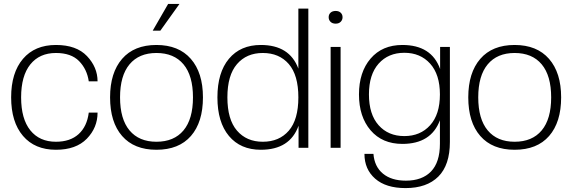

<svg xmlns="http://www.w3.org/2000/svg" viewBox="-20 -756 2927 982"><path d="M266 10Q158 10 97.5 -61Q37 -132 37 -258Q37 -384 97.5 -455Q158 -526 266 -526Q371 -526 425 -469Q479 -412 479 -340H434Q425 -402 384.5 -443.5Q344 -485 266 -485Q182 -485 135 -426.5Q88 -368 88 -258Q88 -148 135 -89.5Q182 -31 266 -31Q339 -31 382 -70Q425 -109 434 -180H479Q479 -103 424 -46.5Q369 10 266 10Z M780 10Q666 10 604.5 -60.5Q543 -131 543 -258Q543 -384 604.5 -455Q666 -526 780 -526Q894 -526 956 -455Q1018 -384 1018 -258Q1018 -131 956.5 -60.5Q895 10 780 10ZM780 -31Q870 -31 918.5 -89Q967 -147 967 -258Q967 -369 918.5 -427Q870 -485 780 -485Q691 -485 642.5 -427Q594 -369 594 -258Q594 -147 642.5 -89Q691 -31 780 -31ZM800 -599H761L840 -736H898Z M1314 10Q1210 10 1151 -60.5Q1092 -131 1092 -258Q1092 -385 1151 -455.5Q1210 -526 1314 -526Q1461 -526 1506 -405V-712H1557V0H1507V-113Q1463 10 1314 10ZM1324 -31Q1408 -31 1457 -87.5Q1506 -144 1506 -258Q1506 -372 1457 -428.5Q1408 -485 1324 -485Q1241 -485 1192 -428Q1143 -371 1143 -258Q1143 -145 1192 -88Q1241 -31 1324 -31Z M1722 0H1671V-516H1722ZM1697 -635Q1680 -635 1670.5 -644.5Q1661 -654 1661 -668Q1661 -682 1670.5 -691Q1680 -700 1697 -700Q1713 -700 1722.5 -691Q1732 -682 1732 -668Q1732 -654 1722.5 -644.5Q1713 -635 1697 -635Z M2038 -20Q1935 -20 1875.5 -89.5Q1816 -159 1816 -273Q1816 -387 1875.5 -456.5Q1935 -526 2038 -526Q2187 -526 2231 -403V-516H2281V-30Q2281 88 2222 147Q2163 206 2054 206Q1954 206 1899 158Q1844 110 1844 31H1890Q1895 96 1938.5 132Q1982 168 2056 168Q2139 168 2184.5 121Q2230 74 2230 -21V-141Q2185 -20 2038 -20ZM1916.5 -115.5Q1966 -60 2048 -60Q2130 -60 2180 -115.5Q2230 -171 2230 -273Q2230 -375 2180 -430.5Q2130 -486 2048 -486Q1966 -486 1916.5 -430.5Q1867 -375 1867 -273Q1867 -171 1916.5 -115.5Z M2612 10Q2498 10 2436.5 -60.5Q2375 -131 2375 -258Q2375 -384 2436.5 -455Q2498 -526 2612 -526Q2726 -526 2788 -455Q2850 -384 2850 -258Q2850 -131 2788.5 -60.5Q2727 10 2612 10ZM2612 -31Q2702 -31 2750.5 -89Q2799 -147 2799 -258Q2799 -369 2750.5 -427Q2702 -485 2612 -485Q2523 -485 2474.5 -427Q2426 -369 2426 -258Q2426 -147 2474.5 -89Q2523 -31 2612 -31Z"/></svg>

Font: Creato Display Light
Style: Regular
Weight: 300
Version: Version 1.000